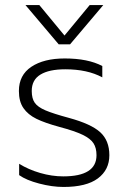

<svg xmlns="http://www.w3.org/2000/svg" viewBox="-20 -727 509 762"><path d="M81 -707H136L236 -586L336 -707H390L258 -551H213ZM56 -32V-77Q93 -54 139.5 -40.5Q186 -27 231 -27Q363 -27 363 -111Q363 -140 351 -158.5Q339 -177 308 -192Q277 -207 217 -223Q158 -239 124.5 -255.5Q91 -272 73 -298Q55 -324 55 -366Q55 -429 104.5 -462Q154 -495 237 -495Q329 -495 386 -465V-420Q327 -452 239 -452Q175 -452 140.5 -431Q106 -410 106 -366Q106 -336 118 -319Q130 -302 160.5 -289Q191 -276 254 -259Q342 -235 378 -202Q414 -169 414 -111Q414 -53 368.5 -19Q323 15 232 15Q187 15 135.5 1.5Q84 -12 56 -32Z"/></svg>

Font: Prompt ExtraLight
Style: Regular
Weight: 275
Designer: Katatrad Team
Foundry: CadsonDemak
Version: Version 1.001